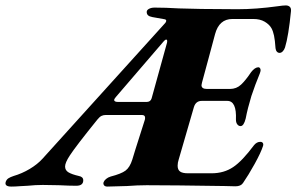

<svg xmlns="http://www.w3.org/2000/svg" viewBox="-88 -683 1093 708"><path d="M-67 -12Q-64 -21 -57 -25.5Q-50 -30 -38 -34Q-7 -43 21.5 -60Q50 -77 69 -98L522 -599Q525 -604 525 -606Q525 -611 519 -612L474 -620Q463 -622 458 -626.5Q453 -631 453 -639Q453 -646 461.5 -650.5Q470 -655 482 -655Q522 -655 572 -652L655 -650L788 -649Q856 -649 936 -660Q956 -663 966 -663Q975 -663 980.5 -658Q986 -653 985 -642Q976 -550 963 -508Q960 -499 954.5 -493.5Q949 -488 943 -488Q937 -488 933 -492.5Q929 -497 928 -505Q926 -535 922.5 -551.5Q919 -568 913 -579Q905 -593 888 -603Q871 -613 846 -613H769Q720 -613 705 -557L683 -475L657 -379Q655 -371 655 -369Q655 -355 675 -355H760Q784 -355 801 -371Q818 -387 838 -417Q852 -435 865 -435Q868 -435 870.5 -432Q873 -429 873 -424Q873 -420 870 -412Q853 -371 839 -329Q825 -283 818 -246Q811 -218 799 -218Q792 -218 787 -224.5Q782 -231 782 -242Q785 -311 750 -311H656Q634 -311 627 -288L571 -95Q567 -83 567 -72Q567 -57 576 -50.5Q585 -44 605 -44H692Q738 -44 772 -67Q805 -89 849 -148Q859 -160 872 -160Q878 -160 881 -156Q884 -152 882 -145Q874 -120 851 -78.5Q828 -37 808 -8Q800 4 780 4L741 3Q546 0 453 0Q419 0 380 3Q326 5 308 5Q299 5 295.5 0Q292 -5 294 -11Q296 -17 303 -23Q310 -29 320 -32Q359 -42 375 -54Q391 -66 400 -95Q405 -111 411 -131Q417 -151 425 -175Q446 -241 446 -241Q447 -244 447 -249Q447 -259 435 -259H302Q293 -259 286 -255.5Q279 -252 271 -242Q191 -143 169 -109Q152 -83 152 -69Q152 -55 164.5 -47.5Q177 -40 203 -34Q219 -31 219 -18Q219 2 193 2Q169 2 129 0L70 -1Q43 -1 14 2Q5 2 -13.5 3.5Q-32 5 -46 5Q-72 5 -67 -12ZM452 -307Q467 -307 471 -320L528 -526Q530 -537 525 -537Q521 -537 516 -531L339 -325Q333 -318 333 -314Q333 -307 349 -307Z"/></svg>

Font: EB Garamond ExtraBold
Style: Italic
Weight: 800
Italic angle: -17.2°
Designer: Georg Duffner and Octavio Pardo
Foundry: Georg Duffner
Version: Version 1.000